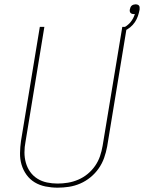

<svg xmlns="http://www.w3.org/2000/svg" viewBox="-20 -859 665 887"><path d="M246 8Q218 8 190.5 2.5Q163 -3 140.5 -16.5Q118 -30 102.5 -51.5Q87 -73 79.5 -98.5Q72 -124 72.5 -152Q73 -180 77 -208L164 -735H185L98 -205Q93 -180 93 -155Q93 -130 99.5 -107Q106 -84 119.5 -65Q133 -46 153 -33.5Q173 -21 197 -16Q221 -11 246 -11Q270 -11 294 -15Q318 -19 341.5 -29Q365 -39 385 -55.5Q405 -72 419.5 -93Q434 -114 442 -137.5Q450 -161 454 -185L545 -735H566L475 -182Q470 -155 461 -129.5Q452 -104 436 -81Q420 -58 398 -40Q376 -22 350.5 -11Q325 0 298.5 4Q272 8 246 8ZM553 -716 550 -722 548 -726 547 -730Q550 -731 553.5 -733Q557 -735 560 -736.5Q563 -738 566 -740.5Q569 -743 572 -745.5Q575 -748 577.5 -750.5Q580 -753 582.5 -756Q585 -759 587 -762Q589 -765 591 -768Q593 -771 595 -774.5Q597 -778 598 -781Q599 -784 601 -788.5Q603 -793 603 -794Q602 -794 600.5 -794Q599 -794 598 -794Q593 -794 589 -795.5Q585 -797 582.5 -800Q580 -803 579.5 -807.5Q579 -812 580 -816Q580 -816 580 -816Q580 -816 580 -816Q581 -821 583 -825.5Q585 -830 588.5 -833Q592 -836 597 -837.5Q602 -839 606 -839Q606 -839 606 -839Q606 -839 606 -839Q611 -839 615.5 -837.5Q620 -836 622.5 -832.5Q625 -829 625 -824Q625 -819 625 -815Q622 -799 617 -784.5Q612 -770 603 -756.5Q594 -743 581 -732.5Q568 -722 553 -716Z"/></svg>

Font: Iosevka Curly Thin Extended
Style: Italic
Weight: 100
Width: 7
Italic angle: -9°
Monospace: yes
Designer: Belleve Invis
Foundry: Belleve Invis
Version: Version 11.1.0; ttfautohint (v1.8.3)